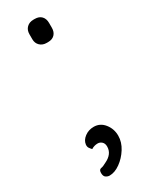

<svg xmlns="http://www.w3.org/2000/svg" viewBox="-172 -550 544 703"><g transform="rotate(-30 99.5 -198.0)"><path d="M110 -417Q93 -417 82 -427.5Q71 -438 71 -455V-476Q71 -494 82 -504.5Q93 -515 110 -515H116Q134 -515 144 -504.5Q154 -494 154 -476V-455Q154 -438 144 -427.5Q134 -417 116 -417ZM167 8Q167 35 151 60.5Q135 86 112 102.5Q89 119 67 119Q59 119 51.5 114Q44 109 44 95Q44 81 53.5 79.5Q63 78 77 70Q94 62 103 50Q112 38 112 22Q112 9 104.5 2Q97 -5 87 -5Q80 -5 73 -3Q66 -1 60 3Q55 -2 51 -8Q47 -14 48 -23Q50 -40 66.5 -52.5Q83 -65 105 -65Q132 -65 149.5 -43Q167 -21 167 8Z"/></g></svg>

Font: zvoove
Style: Regular
Weight: 400
Designer: Vernon Adams (Nunito) & Andrew Paglinawan (Quicksand)
Foundry: zvoove
Version: Version 3.006